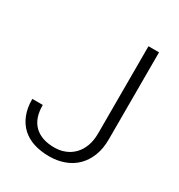

<svg xmlns="http://www.w3.org/2000/svg" viewBox="-171 -828 891 954"><g transform="rotate(30 275.0 -350.5)"><path d="M403.8 -710.9H464.4V-211.4Q464.4 -157.7 448 -116.5Q431.6 -75.2 403.1 -47.1Q374.5 -19 335 -4.6Q295.4 9.8 249.5 9.8Q201.2 9.8 161.6 -2.7Q122.1 -15.1 94 -40.8Q65.9 -66.4 50.3 -105Q34.7 -143.6 34.7 -195.8H94.7Q94.7 -118.7 135.3 -79.8Q175.8 -41 249.5 -41Q281.7 -41 309.8 -52Q337.9 -63 358.9 -84.5Q379.9 -106 391.8 -137.7Q403.8 -169.4 403.8 -211.4Z"/></g></svg>

Font: Melbourne
Style: Light
Weight: 300
Designer: Google
Version: Version 2.000980; 2014